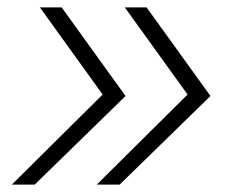

<svg xmlns="http://www.w3.org/2000/svg" viewBox="-20 -540 640 520"><path d="M242 -40 488 -284 318 -520H377L550 -280L304 -40ZM12 -40 258 -284 88 -520H147L320 -280L74 -40Z"/></svg>

Font: JetBrains Mono Thin
Style: Italic
Weight: 100
Italic angle: -9°
Monospace: yes
Designer: Philipp Nurullin, Konstantin Bulenkov
Foundry: JetBrains
Version: Version 2.305; ttfautohint (v1.8.4.7-5d5b)